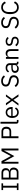

<svg xmlns="http://www.w3.org/2000/svg" viewBox="3707 -4524 830 8284"><g transform="rotate(-90 4122.0 -382.0)"><path d="M355 0H63V-70H167V-663H63V-733H355V-663H251V-70H355Z M517 0V-733H816Q906 -733 958 -682Q1010 -631 1010 -545Q1010 -471 974 -434Q938 -397 892 -389V-382Q923 -380 956 -361.5Q989 -343 1012 -305Q1035 -267 1035 -211Q1035 -151 1010.5 -103Q986 -55 943.5 -27.5Q901 0 847 0ZM806 -414Q860 -414 890 -441.5Q920 -469 920 -519V-554Q920 -604 890 -631.5Q860 -659 806 -659H601V-414ZM821 -74Q880 -74 912.5 -104.5Q945 -135 945 -190V-227Q945 -282 912.5 -312Q880 -342 821 -342H601V-74Z M1283 0H1201V-733H1313L1527 -336H1532L1746 -733H1855V0H1773V-622H1768L1709 -506L1528 -179L1347 -506L1288 -622H1283Z M2386 0H2302V-733H2593Q2690 -733 2743 -677Q2796 -621 2796 -524Q2796 -426 2743 -370Q2690 -314 2593 -314H2386ZM2386 -659V-388H2593Q2647 -388 2676.5 -416.5Q2706 -445 2706 -497V-550Q2706 -602 2676.5 -630.5Q2647 -659 2593 -659Z M3016 0Q2975 0 2952 -23.5Q2929 -47 2929 -84V-777H3009V-70H3089V0Z M3174 -271Q3174 -356 3204 -420Q3234 -484 3288.5 -518.5Q3343 -553 3415 -553Q3486 -553 3538.5 -519.5Q3591 -486 3619 -426Q3647 -366 3647 -289V-252H3258V-226Q3258 -151 3301.5 -104Q3345 -57 3420 -57Q3472 -57 3511.5 -82Q3551 -107 3572 -153L3629 -112Q3603 -55 3547 -21Q3491 13 3416 13Q3344 13 3289 -22Q3234 -57 3204 -121Q3174 -185 3174 -271ZM3258 -312H3561V-322Q3561 -396 3520.5 -441Q3480 -486 3415 -486Q3346 -486 3302 -439Q3258 -392 3258 -318Z M3799 0H3710L3911 -273L3718 -541H3812L3952 -337H3955L4100 -541H4189L3998 -278L4193 0H4099L3956 -214H3953Z M4508 -116 4571 -166Q4610 -114 4658.5 -87.5Q4707 -61 4770 -61Q4849 -61 4891.5 -99Q4934 -137 4934 -203Q4934 -256 4902 -285.5Q4870 -315 4796 -331L4736 -345Q4633 -368 4581.5 -416.5Q4530 -465 4530 -546Q4530 -642 4596 -694Q4662 -746 4772 -746Q4930 -746 5012 -627L4949 -582Q4884 -672 4768 -672Q4694 -672 4653.5 -640.5Q4613 -609 4613 -549Q4613 -496 4646.5 -467.5Q4680 -439 4753 -423L4814 -410Q4920 -386 4968.5 -337Q5017 -288 5017 -207Q5017 -106 4950 -46.5Q4883 13 4766 13Q4603 13 4508 -116Z M5120 -151Q5120 -228 5177 -268.5Q5234 -309 5349 -309H5458V-363Q5458 -423 5425.5 -454Q5393 -485 5328 -485Q5237 -485 5188 -403L5140 -448Q5164 -495 5213.5 -524.5Q5263 -554 5332 -554Q5429 -554 5483.5 -506Q5538 -458 5538 -372V-70H5600V0H5557Q5474 0 5463 -88H5458Q5441 -39 5399.5 -13Q5358 13 5300 13Q5215 13 5167.5 -31Q5120 -75 5120 -151ZM5458 -158V-249H5345Q5274 -249 5239 -227.5Q5204 -206 5204 -165V-143Q5204 -101 5233.5 -78Q5263 -55 5314 -55Q5376 -55 5417 -84.5Q5458 -114 5458 -158Z M5724 0V-541H5804V-454H5808Q5851 -553 5962 -553Q6046 -553 6094.5 -499Q6143 -445 6143 -348V0H6063V-332Q6063 -406 6031.5 -443.5Q6000 -481 5939 -481Q5883 -481 5843.5 -453.5Q5804 -426 5804 -375V0Z M6267 -93 6325 -140Q6357 -98 6396 -76.5Q6435 -55 6485 -55Q6541 -55 6572 -79Q6603 -103 6603 -146Q6603 -182 6580 -204.5Q6557 -227 6504 -234L6461 -240Q6288 -264 6288 -396Q6288 -473 6341.5 -513.5Q6395 -554 6480 -554Q6543 -554 6588.5 -531.5Q6634 -509 6668 -467L6615 -419Q6594 -448 6558.5 -467Q6523 -486 6475 -486Q6422 -486 6393.5 -463Q6365 -440 6365 -400Q6365 -361 6391 -342Q6417 -323 6472 -313L6514 -307Q6600 -295 6640 -256.5Q6680 -218 6680 -155Q6680 -77 6626.5 -32Q6573 13 6480 13Q6409 13 6357 -14.5Q6305 -42 6267 -93Z M7030 -116 7093 -166Q7132 -114 7180.5 -87.5Q7229 -61 7292 -61Q7371 -61 7413.5 -99Q7456 -137 7456 -203Q7456 -256 7424 -285.5Q7392 -315 7318 -331L7258 -345Q7155 -368 7103.5 -416.5Q7052 -465 7052 -546Q7052 -642 7118 -694Q7184 -746 7294 -746Q7452 -746 7534 -627L7471 -582Q7406 -672 7290 -672Q7216 -672 7175.5 -640.5Q7135 -609 7135 -549Q7135 -496 7168.5 -467.5Q7202 -439 7275 -423L7336 -410Q7442 -386 7490.5 -337Q7539 -288 7539 -207Q7539 -106 7472 -46.5Q7405 13 7288 13Q7125 13 7030 -116Z M7655 -362Q7655 -546 7732 -646Q7809 -746 7948 -746Q8038 -746 8101 -704.5Q8164 -663 8199 -586L8131 -545Q8107 -604 8060.5 -637.5Q8014 -671 7948 -671Q7853 -671 7799 -602Q7745 -533 7745 -416V-310Q7745 -193 7798.5 -127.5Q7852 -62 7948 -62Q8017 -62 8065 -97.5Q8113 -133 8137 -196L8204 -154Q8170 -75 8104 -31Q8038 13 7948 13Q7809 13 7732 -84Q7655 -181 7655 -362Z"/></g></svg>

Font: IBM Plex Sans SC
Style: Regular
Weight: 400
Designer: Mike Abbink; Paul van der Laan; Pieter van Rosmalen; Eunyou Noh; Wujin Sim; Chorong Kim; Dohee Lee; Yejin We; Jinhee Kim
Foundry: Sandoll Inc.
Version: Version 1.000